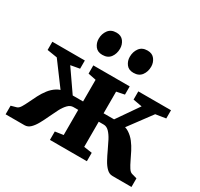

<svg xmlns="http://www.w3.org/2000/svg" viewBox="-166 -1024 1289 1236"><g transform="rotate(30 478.0 -406.0)"><path d="M10.5 0V-64L50 -75Q64 -79 75.8 -98Q87.5 -117 100.2 -144Q113 -171 128.2 -200.8Q143.5 -230.5 163.8 -256.8Q184 -283 211.2 -300.2Q238.5 -317.5 274.5 -318.5L282.5 -253L112.5 -482L37.5 -494V-555H279V-494L212.5 -482L324 -321H401V-482L342 -494V-555H612.5V-494L553.5 -482V-321H631.5L743 -482L676.5 -494V-555H919.5V-494L844 -482L674 -253L682 -318.5Q718.5 -317.5 745.5 -300.2Q772.5 -283 792.8 -256.8Q813 -230.5 828.2 -200.8Q843.5 -171 856.2 -144Q869 -117 881.2 -98Q893.5 -79 907 -75L946 -64V0H804.5Q781 0 761.8 -18.5Q742.5 -37 726.2 -66.8Q710 -96.5 695 -129.2Q680 -162 664.5 -191.5Q649 -221 630.8 -239.8Q612.5 -258.5 590.5 -258.5H553.5V-71.5L614.5 -62.5V0H340V-62.5L401 -71.5V-258.5H365Q343 -258.5 324.8 -239.8Q306.5 -221 291 -191.5Q275.5 -162 260.5 -129.2Q245.5 -96.5 229.2 -66.8Q213 -37 194 -18.5Q175 0 151 0ZM357 -642.5Q322 -642.5 304 -666.2Q286 -690 286 -720.5Q286 -758 306.2 -785.2Q326.5 -812.5 366 -812.5H367Q402 -812.5 419.8 -788.5Q437.5 -764.5 437.5 -734Q437.5 -696.5 417.8 -669.5Q398 -642.5 358 -642.5ZM588 -642.5Q553 -642.5 535.2 -666.2Q517.5 -690 517.5 -720.5Q517.5 -758 537.5 -785.2Q557.5 -812.5 597 -812.5H598Q633 -812.5 651 -788.5Q669 -764.5 669 -734Q669 -696.5 649 -669.5Q629 -642.5 589 -642.5Z"/></g></svg>

Font: Merriweather 20pt ExtraBold
Style: Regular
Weight: 800
Version: Version 2.100